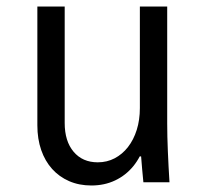

<svg xmlns="http://www.w3.org/2000/svg" viewBox="-20 -560 640 590"><path d="M493.8 -180V-540H409.8V-228Q409.8 -191.4 400.2 -160.9Q390.6 -130.4 373.3 -108.2Q356 -86 332.4 -73.6Q308.8 -61.2 280.4 -61.2Q233.6 -61.2 206.2 -93.7Q178.8 -126.2 178.8 -182V-540H94.8V-175Q94.8 -133 106.6 -99Q118.4 -65 140.2 -40.8Q162 -16.6 192.6 -3.3Q223.2 10 260.8 10Q301 10 333.8 -5.6Q366.6 -21.2 389.6 -49.3Q412.6 -77.4 425.3 -118Q438 -158.6 438 -208L383.6 -79.4H413.6Q415 -60 416.8 -40.4Q418.6 -20.8 420.6 0H500.8Q497.8 -48 495.8 -95Q493.8 -142 493.8 -180Z"/></svg>

Font: CommitMonoV143 ExtLt
Style: Regular
Weight: 200
Monospace: yes
Designer: Eigil Nikolajsen
Foundry: Eigil Nikolajsen
Version: Version 1.143